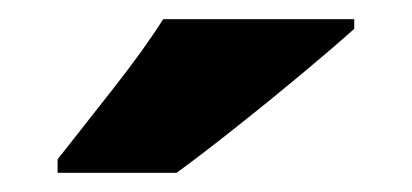

<svg xmlns="http://www.w3.org/2000/svg" viewBox="-20 -786 429 200"><path d="M349 -756Q329 -738 295.5 -710Q262 -682 226 -653.5Q190 -625 164 -606H40V-620Q65 -652 97 -692.5Q129 -733 150 -766H349Z"/></svg>

Font: Noto Sans Tamil SemiCondensed Black
Style: Regular
Weight: 900
Width: 4
Designer: Jelle Bosma - Monotype Design Team
Foundry: Monotype Imaging Inc.
Version: Version 2.004; ttfautohint (v1.8.4.7-5d5b)